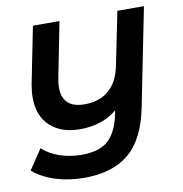

<svg xmlns="http://www.w3.org/2000/svg" viewBox="-82 -611 846 889"><g transform="rotate(-10 341.0 -166.5)"><path d="M653 -534 561 -73Q532 72 454.5 136.5Q377 201 245 201Q172 201 110 181.5Q48 162 4 125L67 31Q100 61 148 77.5Q196 94 251 94Q333 94 375 56.5Q417 19 434 -62L438 -82Q368 -24 264 -24Q176 -24 124 -71.5Q72 -119 72 -206Q72 -235 78 -268L131 -534H256L204 -271Q200 -251 200 -229Q200 -183 226 -158.5Q252 -134 305 -134Q374 -134 418.5 -172Q463 -210 478 -287L528 -534Z"/></g></svg>

Font: Montserrat Alternates SemiBold
Style: Italic
Weight: 600
Italic angle: -11.3°
Designer: Julieta Ulanovsky
Foundry: Julieta Ulanovsky
Version: Version 7.200